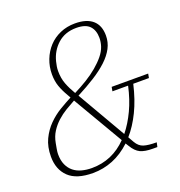

<svg xmlns="http://www.w3.org/2000/svg" viewBox="-130 -821 886 944"><g transform="rotate(-20 313.0 -349.0)"><path d="M198 12Q112 12 71 -27.5Q30 -67 30 -134Q30 -186 48.5 -224.5Q67 -263 95.5 -291.5Q124 -320 157.5 -340Q191 -360 220 -375L212 -389Q193 -421 183 -449.5Q173 -478 173 -513Q173 -553 187 -589Q201 -625 226 -652Q251 -679 286.5 -694.5Q322 -710 364 -710Q425 -710 456.5 -682.5Q488 -655 488 -602Q488 -567 472 -536.5Q456 -506 426 -478Q396 -450 354 -423.5Q312 -397 260 -370L407 -116Q440 -157 465.5 -211Q491 -265 506 -333H424L428 -355H619L615 -333H533Q515 -255 486 -195.5Q457 -136 420 -94L437 -64Q452 -38 475.5 -30.5Q499 -23 543 -23L538 0H514Q473 0 449.5 -11Q426 -22 407 -54L397 -70Q352 -28 302 -8Q252 12 198 12ZM249 -388Q285 -406 317.5 -426Q350 -446 376 -468Q402 -490 420.5 -512.5Q439 -535 447 -559Q454 -581 454 -602Q454 -642 432.5 -664.5Q411 -687 363 -687Q304 -687 265.5 -652.5Q227 -618 214 -566Q211 -554 209 -542Q207 -530 207 -518Q207 -480 218.5 -450Q230 -420 249 -388ZM201 -13Q308 -13 385 -92L231 -355Q207 -342 182 -327Q157 -312 135 -292Q113 -272 97 -247Q81 -222 75 -189Q73 -178 70 -161.5Q67 -145 67 -134Q67 -101 77.5 -78Q88 -55 106 -40.5Q124 -26 148.5 -19.5Q173 -13 201 -13Z"/></g></svg>

Font: IBM Plex Serif ExtraLight
Style: Italic
Weight: 200
Italic angle: -14°
Designer: Mike Abbink, Paul van der Laan, Pieter van Rosmalen
Foundry: Bold Monday
Version: Version 2.5